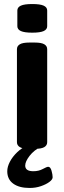

<svg xmlns="http://www.w3.org/2000/svg" viewBox="-20 -736 318 952"><path d="M125 2Q93 2 78.5 -6.5Q64 -15 64 -31V-492Q64 -508 78.5 -516.5Q93 -525 125 -525H153Q185 -525 199.5 -516.5Q214 -508 214 -492V-31Q214 -15 199.5 -6.5Q185 2 153 2ZM140 -574Q101 -574 83.5 -582Q66 -590 66 -606V-684Q66 -700 83.5 -708Q101 -716 140 -716Q179 -716 196.5 -708Q214 -700 214 -684V-606Q214 -590 196.5 -582Q179 -574 140 -574ZM127 196Q75 196 45.5 174.5Q16 153 16 113Q16 91 29 66Q42 41 65.5 18.5Q89 -4 120 -17L185 -10Q148 9 126.5 37Q105 65 105 85Q105 113 145 113Q172 113 192 102Q212 91 219 91Q230 91 235.5 110.5Q241 130 241 143Q241 154 225 166Q209 178 183 187Q157 196 127 196Z"/></svg>

Font: Asap Semi Expanded
Style: Bold
Weight: 700
Width: 6
Designer: Pablo Cosgaya
Foundry: Omnibus-Type
Version: Version 3.001; ttfautohint (v1.8.4.7-5d5b)